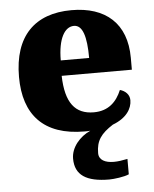

<svg xmlns="http://www.w3.org/2000/svg" viewBox="-55 -597 708 883"><g transform="rotate(-5 299.0 -155.5)"><path d="M414 240C435 240 484 234 505 224V153C481 158 460 161 442 161C402 161 373 147 373 115C373 57 396 26 452 -10C516 -34 542 -76 542 -115C542 -141 523 -159 498 -166C476 -113 438 -74 370 -74C284 -74 240 -129 237 -254H561V-309C561 -468 465 -551 308 -551C138 -551 41 -454 41 -266C41 -91 131 10 320 10C329 10 338 10 346 9C297 31 256 78 256 130C256 206 308 240 414 240ZM370 -325H239C239 -425 270 -478 313 -478C353 -478 370 -424 370 -325Z"/></g></svg>

Font: Noto Serif Gurmukhi Black
Style: Regular
Weight: 900
Designer: Vaibhav Singh and the Monotype Design Team
Foundry: Monotype Imaging Inc.
Version: Version 2.004